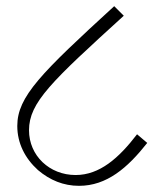

<svg xmlns="http://www.w3.org/2000/svg" viewBox="-20 -637 524 622"><path d="M236 -35C326 -35 393 -93 457 -174L424 -202C365 -125 303 -70 225 -70C140 -70 74 -133 74 -215C74 -305 147 -373 381 -586L350 -617C113 -400 36 -324 36 -229C36 -173 61 -124 103 -86C142 -53 186 -35 236 -35Z"/></svg>

Font: Noto Serif Devanagari ExtraLight
Style: Regular
Weight: 200
Designer: Universal Thirst, Indian Type Foundry and the Monotype Design Team
Foundry: Monotype Imaging Inc.
Version: Version 2.004